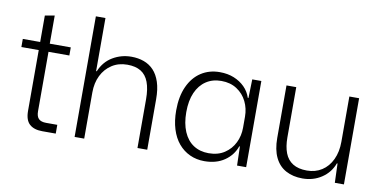

<svg xmlns="http://www.w3.org/2000/svg" viewBox="-71 -932 2277 1143"><g transform="rotate(10 1067.5 -360.5)"><path d="M230 0Q180 0 153 -24.5Q126 -49 126 -105V-472H21V-521H126V-681L184 -691V-521H311V-472H185V-113Q185 -81 199.5 -67Q214 -53 244 -53H312V0Z M426 0V-729H484V-408H488Q513 -468 564.5 -498.5Q616 -529 677 -529Q718 -529 752.5 -516.5Q787 -504 812 -477.5Q837 -451 851 -408.5Q865 -366 865 -305V0H806V-294Q806 -357 790.5 -398Q775 -439 743 -458.5Q711 -478 661 -478Q608 -478 568 -452Q528 -426 506 -381.5Q484 -337 484 -279V0Z M1211 8Q1163 8 1123 -10.5Q1083 -29 1054 -63.5Q1025 -98 1009.5 -148Q994 -198 994 -261Q994 -345 1021.5 -405.5Q1049 -466 1098 -498Q1147 -530 1211 -530Q1259 -530 1297 -514.5Q1335 -499 1362 -472Q1389 -445 1401 -408H1405L1408 -521H1463V0H1408L1405 -115H1401Q1382 -60 1332.5 -26Q1283 8 1211 8ZM1228 -43Q1284 -43 1323.5 -69Q1363 -95 1383.5 -137Q1404 -179 1404 -228V-295Q1404 -344 1383.5 -386Q1363 -428 1323.5 -454Q1284 -480 1229 -480Q1176 -480 1137 -454Q1098 -428 1076.5 -379.5Q1055 -331 1055 -261Q1055 -193 1076 -143.5Q1097 -94 1136 -68.5Q1175 -43 1228 -43Z M1804 8Q1747 8 1704 -15Q1661 -38 1638 -85.5Q1615 -133 1615 -204V-521H1674V-217Q1674 -162 1689 -123Q1704 -84 1737 -63.5Q1770 -43 1822 -43Q1873 -43 1912 -68Q1951 -93 1973 -139.5Q1995 -186 1995 -247V-521H2054V0H1999L1995 -116H1991Q1970 -59 1919.5 -25.5Q1869 8 1804 8Z"/></g></svg>

Font: Mona Sans ExtraLight Light
Style: Regular
Weight: 300
Version: Version 2.000